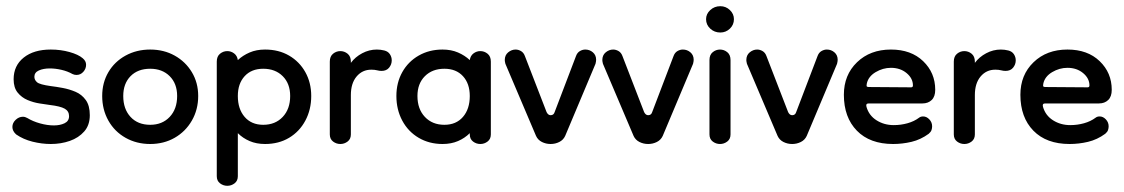

<svg xmlns="http://www.w3.org/2000/svg" viewBox="-20 -455 3630 620"><path d="M144 10Q115 10 85 2.5Q55 -5 32 -21Q20 -32 20 -45Q20 -58 30.5 -68Q41 -78 54 -78Q61 -78 68 -74Q86 -63 109.5 -56.5Q133 -50 154 -50Q174 -50 188.5 -57Q203 -64 203 -80Q203 -96 189 -104Q175 -112 141 -116Q127 -118 107.5 -121Q88 -124 69 -132Q50 -140 37 -156Q24 -172 24 -199Q24 -243 56.5 -269Q89 -295 144 -295Q176 -295 204.5 -287Q233 -279 247 -267Q258 -258 258 -246Q258 -233 249 -223Q240 -213 227 -213Q220 -213 214 -216Q198 -225 178.5 -229.5Q159 -234 141 -234Q120 -234 105.5 -227.5Q91 -221 91 -207Q91 -197 99.5 -189.5Q108 -182 144 -177Q161 -175 182.5 -171Q204 -167 224 -158.5Q244 -150 257 -132Q270 -114 270 -83Q270 -51 252 -30.5Q234 -10 205.5 0Q177 10 144 10Z M465 10Q421 10 385.5 -10Q350 -30 330 -65.5Q310 -101 310 -145Q310 -188 330 -222Q350 -256 385.5 -275.5Q421 -295 465 -295Q509 -295 544 -275.5Q579 -256 599.5 -222Q620 -188 620 -145Q620 -101 599.5 -65.5Q579 -30 544 -10Q509 10 465 10ZM465 -52Q504 -52 528 -77.5Q552 -103 552 -145Q552 -185 528 -209Q504 -233 465 -233Q425 -233 401.5 -209Q378 -185 378 -145Q378 -103 401.5 -77.5Q425 -52 465 -52Z M836 10Q808 10 786 0.5Q764 -9 748 -25V114Q748 129 737.5 137Q727 145 714 145Q701 145 690.5 137Q680 129 680 114V-256Q680 -273 690.5 -281.5Q701 -290 714 -290Q726 -290 736 -282.5Q746 -275 748 -261Q764 -276 786 -285.5Q808 -295 836 -295Q880 -295 913.5 -275.5Q947 -256 966 -222Q985 -188 985 -145Q985 -101 966 -65.5Q947 -30 913.5 -10Q880 10 836 10ZM830 -52Q869 -52 893 -77.5Q917 -103 917 -145Q917 -185 893 -209Q869 -233 830 -233Q792 -233 770 -209Q748 -185 748 -145Q748 -103 770 -77.5Q792 -52 830 -52Z M1113 -148V-21Q1113 -6 1102.5 2Q1092 10 1079 10Q1066 10 1055.5 2Q1045 -6 1045 -21V-256Q1045 -273 1055.5 -281.5Q1066 -290 1079 -290Q1092 -290 1102.5 -281.5Q1113 -273 1113 -256V-252Q1127 -271 1149.5 -283Q1172 -295 1197 -295Q1209 -295 1221 -292Q1233 -289 1239 -280Q1245 -271 1245 -260Q1245 -247 1236.5 -236.5Q1228 -226 1212 -226Q1205 -226 1197.5 -228Q1190 -230 1179 -230Q1150 -230 1131.5 -208Q1113 -186 1113 -148Z M1409 10Q1366 10 1332 -10Q1298 -30 1279 -65.5Q1260 -101 1260 -145Q1260 -188 1279 -222Q1298 -256 1332 -275.5Q1366 -295 1409 -295Q1437 -295 1459 -285.5Q1481 -276 1497 -261Q1499 -275 1509 -282.5Q1519 -290 1531 -290Q1544 -290 1554.5 -281.5Q1565 -273 1565 -256V-21Q1565 -6 1554.5 2Q1544 10 1531 10Q1518 10 1507.5 2Q1497 -6 1497 -21V-25Q1481 -9 1459 0.5Q1437 10 1409 10ZM1415 -52Q1453 -52 1475 -77.5Q1497 -103 1497 -145Q1497 -185 1475 -209Q1453 -233 1415 -233Q1376 -233 1352 -209Q1328 -185 1328 -145Q1328 -103 1352 -77.5Q1376 -52 1415 -52Z M1758 10Q1743 10 1730 3.5Q1717 -3 1711 -16L1612 -249Q1610 -257 1610 -261Q1610 -277 1621 -286Q1632 -295 1645 -295Q1654 -295 1662.5 -290Q1671 -285 1675 -274L1745 -93Q1750 -83 1758 -83Q1768 -83 1771 -93L1840 -274Q1844 -285 1852.5 -290Q1861 -295 1870 -295Q1884 -295 1894.5 -286Q1905 -277 1905 -262Q1905 -257 1903 -249L1805 -16Q1799 -3 1786 3.5Q1773 10 1758 10Z M2073 10Q2058 10 2045 3.5Q2032 -3 2026 -16L1927 -249Q1925 -257 1925 -261Q1925 -277 1936 -286Q1947 -295 1960 -295Q1969 -295 1977.5 -290Q1986 -285 1990 -274L2060 -93Q2065 -83 2073 -83Q2083 -83 2086 -93L2155 -274Q2159 -285 2167.5 -290Q2176 -295 2185 -295Q2199 -295 2209.5 -286Q2220 -277 2220 -262Q2220 -257 2218 -249L2120 -16Q2114 -3 2101 3.5Q2088 10 2073 10Z M2305 10Q2292 10 2281.5 2Q2271 -6 2271 -21V-261Q2271 -278 2281.5 -286.5Q2292 -295 2305 -295Q2318 -295 2328.5 -286.5Q2339 -278 2339 -261V-21Q2339 -6 2328.5 2Q2318 10 2305 10ZM2306 -350Q2287 -350 2273.5 -362.5Q2260 -375 2260 -393Q2260 -410 2273.5 -422.5Q2287 -435 2306 -435Q2324 -435 2337 -422.5Q2350 -410 2350 -393Q2350 -375 2337 -362.5Q2324 -350 2306 -350Z M2538 10Q2523 10 2510 3.5Q2497 -3 2491 -16L2392 -249Q2390 -257 2390 -261Q2390 -277 2401 -286Q2412 -295 2425 -295Q2434 -295 2442.5 -290Q2451 -285 2455 -274L2525 -93Q2530 -83 2538 -83Q2548 -83 2551 -93L2620 -274Q2624 -285 2632.5 -290Q2641 -295 2650 -295Q2664 -295 2674.5 -286Q2685 -277 2685 -262Q2685 -257 2683 -249L2585 -16Q2579 -3 2566 3.5Q2553 10 2538 10Z M2864 10Q2789 10 2747 -33Q2705 -76 2705 -149Q2705 -213 2747.5 -254Q2790 -295 2857 -295Q2922 -295 2961 -257.5Q3000 -220 3000 -165Q3000 -143 2988.5 -132Q2977 -121 2959 -121H2785Q2775 -121 2778 -110Q2786 -82 2810.5 -66.5Q2835 -51 2866 -51Q2889 -51 2910.5 -57Q2932 -63 2948 -75Q2953 -79 2961 -79Q2972 -79 2981 -69.5Q2990 -60 2990 -47Q2990 -41 2988 -35Q2986 -29 2979 -23Q2953 -4 2923.5 3Q2894 10 2864 10ZM2922 -173Q2928 -173 2928 -179Q2928 -202 2907.5 -219Q2887 -236 2857 -236Q2831 -236 2807.5 -222Q2784 -208 2779 -185Q2779 -185 2779 -184Q2778 -180 2778.5 -177Q2779 -174 2787 -174Z M3128 -148V-21Q3128 -6 3117.5 2Q3107 10 3094 10Q3081 10 3070.5 2Q3060 -6 3060 -21V-256Q3060 -273 3070.5 -281.5Q3081 -290 3094 -290Q3107 -290 3117.5 -281.5Q3128 -273 3128 -256V-252Q3142 -271 3164.5 -283Q3187 -295 3212 -295Q3224 -295 3236 -292Q3248 -289 3254 -280Q3260 -271 3260 -260Q3260 -247 3251.5 -236.5Q3243 -226 3227 -226Q3220 -226 3212.5 -228Q3205 -230 3194 -230Q3165 -230 3146.5 -208Q3128 -186 3128 -148Z M3434 10Q3359 10 3317 -33Q3275 -76 3275 -149Q3275 -213 3317.5 -254Q3360 -295 3427 -295Q3492 -295 3531 -257.5Q3570 -220 3570 -165Q3570 -143 3558.5 -132Q3547 -121 3529 -121H3355Q3345 -121 3348 -110Q3356 -82 3380.5 -66.5Q3405 -51 3436 -51Q3459 -51 3480.5 -57Q3502 -63 3518 -75Q3523 -79 3531 -79Q3542 -79 3551 -69.5Q3560 -60 3560 -47Q3560 -41 3558 -35Q3556 -29 3549 -23Q3523 -4 3493.5 3Q3464 10 3434 10ZM3492 -173Q3498 -173 3498 -179Q3498 -202 3477.5 -219Q3457 -236 3427 -236Q3401 -236 3377.5 -222Q3354 -208 3349 -185Q3349 -185 3349 -184Q3348 -180 3348.5 -177Q3349 -174 3357 -174Z"/></svg>

Font: Dongle
Style: Regular
Weight: 400
Designer: Yanghee Ryu
Foundry: Yanghee Ryu
Version: Version 2.000